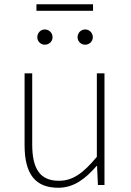

<svg xmlns="http://www.w3.org/2000/svg" viewBox="-20 -873 617 906"><path d="M255 13C328 13 383 -29 436 -90H438L442 0H473V-527H437V-133C372 -55 323 -20 258 -20C169 -20 132 -76 132 -192V-527H96V-188C96 -51 147 13 255 13ZM191 -662C212 -662 228 -678 228 -697C228 -718 212 -734 191 -734C172 -734 156 -718 156 -697C156 -678 172 -662 191 -662ZM152 -822H419V-853H152ZM382 -662C402 -662 418 -678 418 -697C418 -718 402 -734 382 -734C362 -734 346 -718 346 -697C346 -678 362 -662 382 -662Z"/></svg>

Font: Source Han Sans JP VF
Style: Regular
Weight: 250
Designer: Ryoko NISHIZUKA 西塚涼子 (kana, bopomofo & ideographs); Paul D. Hunt (Latin, Greek & Cyrillic); Sandoll Communications 산돌커뮤니
Foundry: Adobe
Version: Version 2.004;hotconv 1.0.118;makeotfexe 2.5.65603